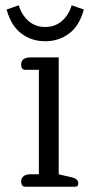

<svg xmlns="http://www.w3.org/2000/svg" viewBox="-20 -706 350 726"><path d="M5 -670 51 -686Q62 -649 88 -626.5Q114 -604 151 -604Q188 -604 214 -626.5Q240 -649 251 -686L297 -670Q280 -608 241 -579Q202 -550 151 -550Q100 -550 61 -579Q22 -608 5 -670ZM60 -20Q60 -33 69.5 -40Q79 -47 95 -47H127V-442H76Q60 -442 60 -462Q60 -476 69.5 -482.5Q79 -489 95 -489H202V-47L249 -36Q263 -33 269.5 -27.5Q276 -22 276 -12Q276 0 264 0H76Q60 0 60 -20Z"/></svg>

Font: Maitree
Style: Regular
Weight: 400
Designer: CadsonDemak Team
Foundry: CadsonDemak
Version: Version 1.001